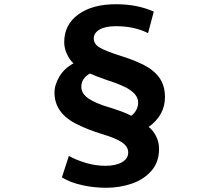

<svg xmlns="http://www.w3.org/2000/svg" viewBox="-20 -806 1040 909"><path d="M528 -682Q479 -682 451.5 -666Q424 -650 424 -624Q424 -597 452.5 -580.5Q481 -564 547 -543Q611 -523 658 -500Q708 -475 734.5 -438Q761 -401 761 -346Q761 -261 684 -205Q703 -191 718 -163Q733 -135 733 -100Q733 -39 697 2.5Q661 44 603.5 63.5Q546 83 483 83Q426 83 370.5 71Q315 59 273 34L306 -68Q337 -50 384 -35.5Q431 -21 480 -21Q528 -21 557.5 -38Q587 -55 587 -84Q587 -112 557.5 -132Q528 -152 461 -172Q397 -192 350 -215Q238 -268 238 -367Q238 -405 261.5 -444Q285 -483 328 -506Q310 -522 297 -550Q284 -578 284 -606Q284 -689 350.5 -737.5Q417 -786 529 -786Q630 -786 708 -751L681 -649Q617 -682 528 -682ZM468 -307Q573 -275 601 -258Q616 -268 625 -285Q634 -302 634 -320Q634 -342 619 -359.5Q604 -377 576 -392Q535 -412 483 -428Q424 -449 406 -458Q387 -448 376 -432Q365 -416 365 -396Q365 -368 388.5 -347.5Q412 -327 468 -307Z"/></svg>

Font: Merged Yaku Han JP ExtraBold
Style: Regular
Weight: 800
Designer: Ryoko NISHIZUKA 西塚涼子 (kana, bopomofo & ideographs); Paul D. Hunt (Latin, Greek & Cyrillic); Sandoll Communications 산돌커뮤니
Foundry: Adobe
Version: Version 2.004